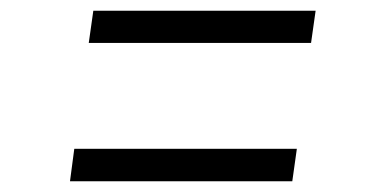

<svg xmlns="http://www.w3.org/2000/svg" viewBox="-20 -476 709 358"><path d="M154 -456H568.5L560 -396H145.5ZM118.5 -198.5H533.5L525 -138H110.5Z"/></svg>

Font: Merriweather 96pt ExtraBold
Style: Italic
Weight: 800
Italic angle: -7.8°
Version: Version 2.101